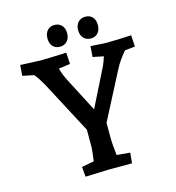

<svg xmlns="http://www.w3.org/2000/svg" viewBox="-126 -988 1009 1100"><g transform="rotate(-15 378.0 -438.0)"><path d="M112 -633 44 -647 49 -710Q147 -705 167 -705Q217 -705 322 -710L326 -642L258 -633Q267 -595 290 -552L392 -355L506 -583Q515 -604 525 -634L461 -647L466 -710L488 -709Q542 -705 563 -705Q615 -705 707 -710L711 -642L651 -636Q611 -590 587 -544L441 -262V-179Q441 -135 449 -69L528 -62L522 0H386L245 5L240 -54L313 -68Q322 -136 322 -149V-253L157 -565Q136 -603 112 -633ZM421 -817Q421 -845 437 -863Q453 -881 480 -881Q507 -881 522.5 -864Q538 -847 538 -817Q538 -788 522.5 -770Q507 -752 480 -752Q453 -752 437 -769.5Q421 -787 421 -817ZM239 -817Q239 -845 254.5 -863Q270 -881 297 -881Q324 -881 340 -863.5Q356 -846 356 -817Q356 -788 340 -770Q324 -752 297 -752Q270 -752 254.5 -769.5Q239 -787 239 -817Z"/></g></svg>

Font: Andada Pro
Style: Bold
Weight: 700
Designer: Carolina Giovagnoli
Foundry: Huerta Tipografica
Version: Version 3.005; ttfautohint (v1.8.4)